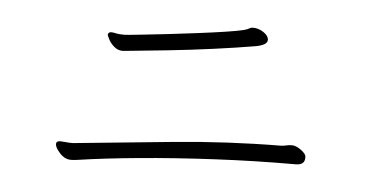

<svg xmlns="http://www.w3.org/2000/svg" viewBox="-38 -624 1077 557"><g transform="rotate(5 500.0 -346.0)"><path d="M724 -528Q724 -513 689 -507Q636 -498 569.5 -489Q503 -480 436.5 -473Q370 -466 318 -461Q315 -461 312 -460.5Q309 -460 307 -460Q293 -460 282 -469.5Q271 -479 265.5 -490Q260 -501 260 -503Q260 -506 263 -509Q265 -511 270 -511Q275 -511 283.5 -509Q292 -507 308 -507Q311 -507 314.5 -507.5Q318 -508 322 -508Q330 -509 360.5 -512Q391 -515 433.5 -520Q476 -525 520 -530.5Q564 -536 600 -541.5Q636 -547 652 -551Q663 -554 667.5 -557Q672 -560 678 -560Q694 -560 708.5 -550.5Q723 -541 724 -530ZM862 -197Q862 -176 836 -176Q717 -176 600 -170Q483 -164 382 -154.5Q281 -145 207 -134Q200 -133 195 -132.5Q190 -132 185 -132Q167 -132 152.5 -148Q138 -164 138 -174Q138 -183 150 -183Q156 -183 165 -182Q174 -181 181 -181H187Q324 -195 479.5 -210Q635 -225 787 -226Q795 -226 803 -228Q811 -230 818 -230H823Q834 -229 847.5 -219Q861 -209 862 -201Z"/></g></svg>

Font: Moon Stars Kai T HW Light
Style: Regular
Weight: 300
Designer: GuiWonder
Version: Version 1.101